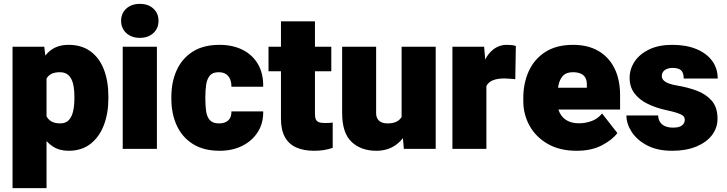

<svg xmlns="http://www.w3.org/2000/svg" viewBox="-20 -770 3759 993"><path d="M335 9.8Q287.1 9.8 253.2 -12.5Q219.2 -34.7 196.8 -73Q174.3 -111.3 160.2 -160.2Q146 -209 137.7 -262.2V-263.2Q148.4 -339.4 170.2 -401.6Q191.9 -463.9 231.4 -501Q271 -538.1 334.5 -538.1Q401.9 -538.1 447.8 -504.6Q493.7 -471.2 517.1 -411.1Q540.5 -351.1 540.5 -271V-260.7Q540.5 -184.1 517.1 -122.8Q493.7 -61.5 448 -25.9Q402.3 9.8 335 9.8ZM44.9 203.1V-528.3H209L220.7 -426.8V203.1ZM291 -131.8Q320.3 -131.8 336.2 -149.2Q352.1 -166.5 358.4 -195.8Q364.7 -225.1 364.7 -260.7V-271Q364.7 -308.6 357.9 -336.7Q351.1 -364.7 334.7 -380.6Q318.4 -396.5 290 -396.5Q265.6 -396.5 249.3 -389.4Q232.9 -382.3 223.1 -367.4Q213.4 -352.5 209.7 -328.6Q206.1 -304.7 207 -271V-254.4Q205.1 -217.3 212.2 -189.7Q219.2 -162.1 238.3 -147Q257.3 -131.8 291 -131.8Z M703.1 -750Q746.6 -750 773.2 -725.6Q799.8 -701.2 799.8 -662.1Q799.8 -623.5 773.2 -598.9Q746.6 -574.2 703.1 -574.2Q660.2 -574.2 633.3 -598.9Q606.4 -623.5 606.4 -662.1Q606.4 -701.2 633.3 -725.6Q660.2 -750 703.1 -750ZM791.5 0H614.7V-528.3H791.5Z M1116.2 9.8Q1032.7 9.8 977.3 -25.4Q921.9 -60.5 894 -121.3Q866.2 -182.1 866.2 -259.3V-268.6Q866.2 -345.7 893.8 -406.7Q921.4 -467.8 976.8 -502.9Q1032.2 -538.1 1115.2 -538.1Q1182.6 -538.1 1233.6 -512.9Q1284.7 -487.8 1313.5 -439.5Q1342.3 -391.1 1341.3 -321.3H1176.8Q1177.2 -341.8 1170.7 -358.9Q1164.1 -376 1149.4 -386.2Q1134.8 -396.5 1110.8 -396.5Q1080.1 -396.5 1065.4 -379.2Q1050.8 -361.8 1046.4 -332.8Q1042 -303.7 1042 -268.6V-259.3Q1042 -223.1 1046.1 -194.3Q1050.3 -165.5 1065.4 -148.7Q1080.6 -131.8 1112.3 -131.8Q1133.8 -131.8 1148.4 -139.2Q1163.1 -146.5 1170.2 -160.4Q1177.2 -174.3 1176.8 -193.8H1341.3Q1342.3 -131.8 1312.7 -86.2Q1283.2 -40.5 1232.2 -15.4Q1181.2 9.8 1116.2 9.8Z M1693.4 -401.4H1368.7V-528.3H1693.4ZM1608.9 -659.7V-182.1Q1608.9 -163.6 1613.3 -153.1Q1617.7 -142.6 1629.2 -138.2Q1640.6 -133.8 1660.6 -133.8Q1674.3 -133.8 1683.6 -134.3Q1692.9 -134.8 1700.7 -136.2V-5.4Q1678.2 2.4 1655 6.1Q1631.8 9.8 1604.5 9.8Q1549.8 9.8 1511.5 -7.6Q1473.1 -24.9 1453.1 -61.8Q1433.1 -98.6 1433.1 -156.7V-659.7Z M2057.1 -528.3H2233.4V0H2068.8L2057.1 -129.9ZM2118.2 -239.3Q2118.2 -167.5 2095.7 -111.3Q2073.2 -55.2 2030.3 -22.7Q1987.3 9.8 1926.3 9.8Q1847.7 9.8 1798.6 -35.9Q1749.5 -81.5 1749.5 -186V-528.3H1925.3V-185.1Q1925.3 -168.5 1931.9 -156.5Q1938.5 -144.5 1951.9 -138.2Q1965.3 -131.8 1984.9 -131.8Q2019.5 -131.8 2038.8 -145.5Q2058.1 -159.2 2065.9 -183.3Q2073.7 -207.5 2073.7 -238.3Z M2495.6 0H2319.8V-528.3H2483.9L2495.6 -387.2ZM2645 -360.4Q2634.8 -361.3 2617.4 -362.8Q2600.1 -364.3 2589.4 -364.3Q2552.2 -364.3 2529.1 -354.7Q2505.9 -345.2 2495.6 -325.2Q2485.4 -305.2 2485.8 -272.5L2455.1 -298.8Q2455.1 -370.6 2473.1 -424.6Q2491.2 -478.5 2524.2 -508.3Q2557.1 -538.1 2601.6 -538.1Q2613.8 -538.1 2626.2 -536.9Q2638.7 -535.6 2647.9 -532.2Z M2962.4 9.8Q2874.5 9.8 2812.7 -25.9Q2751 -61.5 2718.8 -119.9Q2686.5 -178.2 2686.5 -246.1V-264.2Q2686.5 -339.8 2714.8 -402.1Q2743.2 -464.4 2800.3 -501.2Q2857.4 -538.1 2943.8 -538.1Q3020.5 -538.1 3074.7 -506.6Q3128.9 -475.1 3158 -416.7Q3187 -358.4 3187 -277.3V-203.6H2752.4V-316.4H3015.1V-330.6Q3015.6 -353.5 3007.3 -368.2Q2999 -382.8 2982.7 -389.6Q2966.3 -396.5 2942.4 -396.5Q2908.2 -396.5 2891.1 -377.4Q2874 -358.4 2868.2 -328.4Q2862.3 -298.3 2862.3 -264.2V-246.1Q2862.3 -210.9 2875.5 -185.3Q2888.7 -159.7 2913.8 -146Q2939 -132.3 2974.1 -132.3Q3006.3 -132.3 3038.8 -143.6Q3071.3 -154.8 3093.8 -183.1L3172.9 -82Q3148.4 -47.9 3094 -19Q3039.6 9.8 2962.4 9.8Z M3456.5 9.8Q3379.4 9.8 3326.7 -18.1Q3273.9 -45.9 3246.8 -88.1Q3219.7 -130.4 3219.7 -172.9H3383.8Q3384.8 -151.9 3394.3 -137.9Q3403.8 -124 3420.9 -116.9Q3438 -109.9 3461.4 -109.9Q3481.4 -109.9 3494.6 -114.7Q3507.8 -119.6 3514.6 -128.9Q3521.5 -138.2 3521.5 -150.9Q3521.5 -163.1 3512.9 -170.9Q3504.4 -178.7 3482.9 -185.8Q3461.4 -192.9 3422.4 -201.2Q3371.6 -212.4 3329.1 -233.2Q3286.6 -253.9 3261.5 -287.1Q3236.3 -320.3 3236.3 -367.2Q3236.3 -412.6 3262.2 -451.7Q3288.1 -490.7 3337.4 -514.4Q3386.7 -538.1 3457 -538.1Q3529.3 -538.1 3582 -516.1Q3634.8 -494.1 3663.3 -455.1Q3691.9 -416 3691.9 -363.8H3516.1Q3516.1 -392.6 3502.9 -405.8Q3489.7 -418.9 3456.5 -418.9Q3442.9 -418.9 3430.4 -414.1Q3418 -409.2 3410.4 -399.9Q3402.8 -390.6 3402.8 -376.5Q3402.8 -364.3 3411.9 -354.7Q3420.9 -345.2 3439 -338.4Q3457 -331.5 3484.9 -327.1Q3537.1 -318.4 3584.2 -300.8Q3631.3 -283.2 3661.1 -249Q3690.9 -214.8 3690.9 -155.8Q3690.9 -108.9 3662.4 -71.3Q3633.8 -33.7 3581.1 -12Q3528.3 9.8 3456.5 9.8Z"/></svg>

Font: Heebo Black
Style: Regular
Weight: 900
Designer: Oded Ezer
Foundry: Ezer Type House
Version: Version 3.100